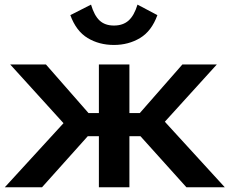

<svg xmlns="http://www.w3.org/2000/svg" viewBox="-32 -791 969 811"><path d="M514.6 0V-518.6H385.7V0ZM755.4 0H917.5L640.6 -302.7L548.8 -229.5ZM450.2 -313.5V-215.8H608.9L883.8 -518.6H738.3L558.6 -313.5ZM145.5 0 351.1 -229.5 265.1 -302.2 -11.7 0ZM450.2 -313.5H341.8L162.1 -518.6H11.2L286.1 -215.8H450.2ZM449.2 -683.1Q411.6 -683.1 388.9 -704.1Q366.2 -725.1 352.5 -771.5L265.1 -727.1Q289.6 -659.7 338.1 -630.4Q386.7 -601.1 449.2 -601.1Q510.7 -601.1 559.6 -630.4Q608.4 -659.7 632.8 -727.1L548.8 -771.5Q534.7 -725.1 511 -704.1Q487.3 -683.1 449.2 -683.1Z"/></svg>

Font: Roboto Flex
Style: wght 600 wdth 140 opsz 13.0 GRAD 0.00 slnt 0.00 XTRA 468 XOPQ 96 YOPQ 79 YTLC 514 YTUC 712 YTAS 750 YTDE -203.00 YTFI 738
Weight: 600
Width: 8
Designer: Berlow after Robertson
Foundry: Google
Version: Version 3.100